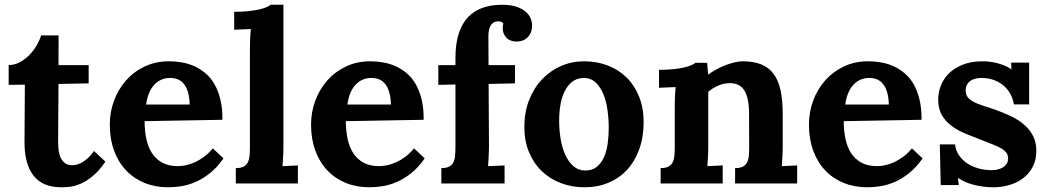

<svg xmlns="http://www.w3.org/2000/svg" viewBox="-20 -775 4429 811"><path d="M16.6 -500Q42.5 -500.5 64.9 -512.9Q87.4 -525.4 105.2 -543.9Q123 -562.5 135.5 -584.5Q147.9 -606.4 153.8 -625.5H227.5L227.1 -500H354.5V-422.9L227.1 -420.4Q226.6 -349.6 226.3 -303Q226.1 -256.3 225.8 -228.3Q225.6 -200.2 225.6 -188.2Q225.6 -176.3 225.6 -174.3Q225.6 -156.7 227.8 -139.4Q230 -122.1 236.6 -108.2Q243.2 -94.2 255.1 -85.7Q267.1 -77.1 286.1 -77.1Q292.5 -77.1 302 -79.1Q311.5 -81.1 323.5 -87.2Q335.4 -93.3 349.1 -105.2Q362.8 -117.2 377 -137.2L425.3 -92.3Q397.9 -52.2 370.6 -30.3Q343.3 -8.3 318.4 2Q293.5 12.2 272.9 14.2Q252.4 16.1 238.8 16.1Q222.2 16.1 204.3 13.4Q186.5 10.7 169.2 3.4Q151.9 -3.9 136.5 -17.3Q121.1 -30.8 109.1 -52.2Q97.2 -73.7 90.3 -104.2Q83.5 -134.8 83.5 -176.3L85 -417.5L16.6 -416.5Z M698.7 -445.8Q676.8 -445.8 659.4 -437.5Q642.1 -429.2 629.4 -414.6Q616.7 -399.9 608.6 -379.2Q600.6 -358.4 597.2 -333.5H781.2Q780.3 -364.3 773.9 -385.7Q767.6 -407.2 756.6 -420.7Q745.6 -434.1 731 -439.9Q716.3 -445.8 698.7 -445.8ZM919.4 -269 590.8 -263.2Q590.8 -222.2 598.4 -187.3Q606 -152.3 622.6 -127.2Q639.2 -102.1 666 -87.6Q692.9 -73.2 731.9 -73.2Q747.1 -73.2 765.6 -77.1Q784.2 -81.1 803.5 -89.8Q822.8 -98.6 842.3 -113Q861.8 -127.4 878.9 -148.4L923.8 -106Q897 -67.4 866.7 -43.5Q836.4 -19.5 805.9 -6.3Q775.4 6.8 745.8 11.5Q716.3 16.1 690.9 16.1Q635.7 16.1 590.3 -2.4Q544.9 -21 512.2 -55.7Q479.5 -90.3 461.7 -139.2Q443.8 -188 443.8 -249Q443.8 -301.8 461.7 -349.9Q479.5 -397.9 512.2 -435.1Q544.9 -472.2 591.1 -494.1Q637.2 -516.1 693.8 -516.1Q721.7 -516.1 749.3 -511.2Q776.9 -506.3 802 -494.9Q827.1 -483.4 848.9 -464.8Q870.6 -446.3 886.2 -418.9Q901.9 -391.6 910.9 -354.5Q919.9 -317.4 919.4 -269Z M1177.2 -160.6Q1177.2 -153.3 1177 -143.1Q1176.8 -132.8 1176.3 -121.1Q1175.8 -109.4 1175 -96.9Q1174.3 -84.5 1173.3 -73.2L1238.3 -76.2V0H976.1V-64.9Q997.1 -64.9 1009 -71.3Q1021 -77.6 1026.9 -89.4Q1032.7 -101.1 1034.2 -117.4Q1035.6 -133.8 1035.6 -153.8V-564.9Q1035.6 -583 1036.4 -606.4Q1037.1 -629.9 1039.6 -652.3L969.2 -649.4V-725.1Q1003.9 -725.1 1030.5 -728Q1057.1 -731 1075.9 -735.4Q1094.7 -739.7 1106.2 -744.9Q1117.7 -750 1123 -754.9H1177.2Z M1548.8 -445.8Q1526.9 -445.8 1509.5 -437.5Q1492.2 -429.2 1479.5 -414.6Q1466.8 -399.9 1458.7 -379.2Q1450.7 -358.4 1447.3 -333.5H1631.3Q1630.4 -364.3 1624 -385.7Q1617.7 -407.2 1606.7 -420.7Q1595.7 -434.1 1581.1 -439.9Q1566.4 -445.8 1548.8 -445.8ZM1769.5 -269 1440.9 -263.2Q1440.9 -222.2 1448.5 -187.3Q1456.1 -152.3 1472.7 -127.2Q1489.3 -102.1 1516.1 -87.6Q1543 -73.2 1582 -73.2Q1597.2 -73.2 1615.7 -77.1Q1634.3 -81.1 1653.6 -89.8Q1672.9 -98.6 1692.4 -113Q1711.9 -127.4 1729 -148.4L1773.9 -106Q1747.1 -67.4 1716.8 -43.5Q1686.5 -19.5 1656 -6.3Q1625.5 6.8 1595.9 11.5Q1566.4 16.1 1541 16.1Q1485.8 16.1 1440.4 -2.4Q1395 -21 1362.3 -55.7Q1329.6 -90.3 1311.8 -139.2Q1293.9 -188 1293.9 -249Q1293.9 -301.8 1311.8 -349.9Q1329.6 -397.9 1362.3 -435.1Q1395 -472.2 1441.2 -494.1Q1487.3 -516.1 1543.9 -516.1Q1571.8 -516.1 1599.4 -511.2Q1627 -506.3 1652.1 -494.9Q1677.2 -483.4 1699 -464.8Q1720.7 -446.3 1736.3 -418.9Q1752 -391.6 1761 -354.5Q1770 -317.4 1769.5 -269Z M2043.9 -420.4 2045.4 -162.6Q2045.4 -155.3 2045.2 -144.8Q2044.9 -134.3 2044.4 -122.1Q2043.9 -109.9 2043.2 -97.2Q2042.5 -84.5 2041.5 -73.2L2111.3 -76.2V0H1844.2V-64.9Q1865.2 -64.9 1877.2 -71.3Q1889.2 -77.6 1895 -89.4Q1900.9 -101.1 1902.3 -117.4Q1903.8 -133.8 1903.8 -153.8V-418L1831.5 -416.5V-500H1903.8V-529.3Q1903.8 -589.8 1917.5 -632.6Q1931.2 -675.3 1956.8 -702.4Q1982.4 -729.5 2018.8 -742.2Q2055.2 -754.9 2100.1 -754.9Q2135.3 -754.9 2159.7 -747.1Q2184.1 -739.3 2199.2 -726.6Q2214.4 -713.9 2220.9 -698.2Q2227.5 -682.6 2227.5 -667Q2227.5 -653.3 2223.4 -641.1Q2219.2 -628.9 2210.9 -619.6Q2202.6 -610.4 2190.4 -605Q2178.2 -599.6 2162.1 -599.6Q2134.3 -599.6 2118.9 -615.7Q2103.5 -631.8 2103.5 -657.2Q2103.5 -665.5 2106 -676.8Q2101.1 -682.1 2094.2 -683.6Q2087.4 -685.1 2083.5 -685.1Q2070.8 -684.6 2063 -678.7Q2055.2 -672.9 2050.8 -664.1Q2046.4 -655.3 2044.7 -644.5Q2043 -633.8 2043 -623L2043.5 -500H2155.3V-422.9Z M2444.8 -445.8Q2415.5 -444.8 2396 -429Q2376.5 -413.1 2364.3 -387.7Q2352.1 -362.3 2346.9 -330.3Q2341.8 -298.3 2341.8 -265.6Q2341.8 -227.1 2347.9 -189.2Q2354 -151.4 2367.4 -121.6Q2380.9 -91.8 2402.1 -73.2Q2423.3 -54.7 2453.6 -54.7Q2483.4 -55.2 2502.2 -71.3Q2521 -87.4 2532 -113Q2543 -138.7 2547.1 -170.4Q2551.3 -202.1 2551.3 -234.4Q2551.3 -271.5 2546.1 -309.3Q2541 -347.2 2528.6 -377.4Q2516.1 -407.7 2495.8 -426.8Q2475.6 -445.8 2444.8 -445.8ZM2446.8 -516.1Q2500.5 -516.1 2546.6 -498.5Q2592.8 -481 2626.5 -447.8Q2660.2 -414.6 2679.4 -366.9Q2698.7 -319.3 2698.7 -259.3Q2698.7 -196.3 2680.4 -145.3Q2662.1 -94.2 2629.2 -58.3Q2596.2 -22.5 2550.3 -3.2Q2504.4 16.1 2449.7 16.1Q2395.5 16.1 2348.9 -1.7Q2302.2 -19.5 2268.1 -52.5Q2233.9 -85.4 2214.4 -132.6Q2194.8 -179.7 2194.8 -238.8Q2194.8 -300.8 2214.8 -352.1Q2234.9 -403.3 2269.3 -439.7Q2303.7 -476.1 2349.6 -496.1Q2395.5 -516.1 2446.8 -516.1Z M3286.1 -160.6Q3286.1 -153.3 3285.9 -143.1Q3285.6 -132.8 3285.2 -121.1Q3284.7 -109.4 3283.9 -96.9Q3283.2 -84.5 3282.2 -73.2L3347.2 -76.2V0H3085V-64.9Q3106 -64.9 3117.9 -71.3Q3129.9 -77.6 3135.7 -89.4Q3141.6 -101.1 3143.1 -117.4Q3144.5 -133.8 3144.5 -153.8L3144 -296.4Q3143.6 -362.3 3124 -393.1Q3104.5 -423.8 3063 -423.8Q3037.1 -423.8 3012.9 -413.1Q2988.8 -402.3 2971.7 -387.2V-160.6Q2971.7 -153.3 2971.4 -143.1Q2971.2 -132.8 2970.7 -121.1Q2970.2 -109.4 2969.5 -96.9Q2968.8 -84.5 2967.8 -73.2L3032.7 -76.2V0H2770.5V-64.9Q2791.5 -64.9 2803.5 -71.3Q2815.4 -77.6 2821.3 -89.4Q2827.1 -101.1 2828.6 -117.4Q2830.1 -133.8 2830.1 -153.8V-322.3Q2830.1 -340.3 2830.8 -362.5Q2831.5 -384.8 2834 -407.2L2763.7 -404.3V-480Q2798.3 -480 2825 -482.9Q2851.6 -485.8 2870.4 -490.2Q2889.2 -494.6 2900.6 -499.8Q2912.1 -504.9 2917.5 -509.8H2966.8L2971.2 -460.4H2972.7Q2987.3 -471.7 3006.1 -481.9Q3024.9 -492.2 3044.7 -499.8Q3064.5 -507.3 3083.3 -511.7Q3102.1 -516.1 3117.2 -516.1Q3163.1 -516.1 3195.1 -503.2Q3227.1 -490.2 3247.3 -463.4Q3267.6 -436.5 3276.9 -394.5Q3286.1 -352.5 3286.1 -294.9Z M3651.9 -445.8Q3629.9 -445.8 3612.5 -437.5Q3595.2 -429.2 3582.5 -414.6Q3569.8 -399.9 3561.8 -379.2Q3553.7 -358.4 3550.3 -333.5H3734.4Q3733.4 -364.3 3727.1 -385.7Q3720.7 -407.2 3709.7 -420.7Q3698.7 -434.1 3684.1 -439.9Q3669.4 -445.8 3651.9 -445.8ZM3872.6 -269 3543.9 -263.2Q3543.9 -222.2 3551.5 -187.3Q3559.1 -152.3 3575.7 -127.2Q3592.3 -102.1 3619.1 -87.6Q3646 -73.2 3685.1 -73.2Q3700.2 -73.2 3718.8 -77.1Q3737.3 -81.1 3756.6 -89.8Q3775.9 -98.6 3795.4 -113Q3814.9 -127.4 3832 -148.4L3877 -106Q3850.1 -67.4 3819.8 -43.5Q3789.6 -19.5 3759 -6.3Q3728.5 6.8 3699 11.5Q3669.4 16.1 3644 16.1Q3588.9 16.1 3543.5 -2.4Q3498 -21 3465.3 -55.7Q3432.6 -90.3 3414.8 -139.2Q3397 -188 3397 -249Q3397 -301.8 3414.8 -349.9Q3432.6 -397.9 3465.3 -435.1Q3498 -472.2 3544.2 -494.1Q3590.3 -516.1 3647 -516.1Q3674.8 -516.1 3702.4 -511.2Q3730 -506.3 3755.1 -494.9Q3780.3 -483.4 3802 -464.8Q3823.7 -446.3 3839.4 -418.9Q3855 -391.6 3864 -354.5Q3873 -317.4 3872.6 -269Z M4014.2 -165Q4016.1 -142.1 4028.8 -122.1Q4041.5 -102.1 4062 -87.4Q4082.5 -72.8 4110.1 -64.5Q4137.7 -56.2 4169.4 -56.2Q4181.6 -56.2 4194.1 -59.1Q4206.5 -62 4216.3 -68.1Q4226.1 -74.2 4232.2 -83.5Q4238.3 -92.8 4238.3 -106Q4238.3 -120.1 4230.7 -130.1Q4223.1 -140.1 4208.5 -148.7Q4193.8 -157.2 4172.1 -165.5Q4150.4 -173.8 4122.1 -185.1Q4090.8 -197.3 4059.1 -210.2Q4027.3 -223.1 4001.5 -241.7Q3975.6 -260.3 3959.2 -287.4Q3942.9 -314.5 3942.9 -355Q3942.9 -383.8 3953.9 -412.6Q3964.8 -441.4 3987.8 -464.4Q4010.7 -487.3 4046.4 -501.7Q4082 -516.1 4131.3 -516.1Q4145 -516.1 4160.9 -514.2Q4176.8 -512.2 4192.9 -508.1Q4209 -503.9 4224.1 -497.6Q4239.3 -491.2 4251.5 -482.4H4252.4L4251 -510.7H4327.1V-334H4262.7Q4258.3 -359.9 4246.3 -380.6Q4234.4 -401.4 4216.3 -415.8Q4198.2 -430.2 4175 -438Q4151.9 -445.8 4125 -445.8Q4112.3 -445.8 4100.3 -442.9Q4088.4 -439.9 4079.1 -433.6Q4069.8 -427.2 4064.5 -417.2Q4059.1 -407.2 4059.1 -392.6Q4059.1 -375 4068.4 -363.5Q4077.6 -352.1 4094.2 -343.8Q4110.8 -335.4 4133.1 -328.4Q4155.3 -321.3 4181.2 -312.5Q4219.2 -299.3 4251.5 -283.7Q4283.7 -268.1 4307.1 -247.3Q4330.6 -226.6 4344 -200Q4357.4 -173.3 4357.4 -138.2Q4357.4 -99.1 4342 -70.1Q4326.7 -41 4301.3 -22Q4275.9 -2.9 4243.2 6.6Q4210.4 16.1 4175.3 16.1Q4153.8 16.1 4132.3 13.2Q4110.8 10.3 4091.3 5.1Q4071.8 0 4055.4 -7.3Q4039.1 -14.6 4027.3 -23.4H4026.4L4029.8 6.8H3953.6L3949.7 -165Z"/></svg>

Font: DimaFred
Style: Bold
Weight: 800
Designer: R.Balvardi
Foundry: R.Balvardi (r.balvardi@gmail.com)
Version: Version 1.00;August 2, 2018;FontCreator 11.5.0.2427 64-bit